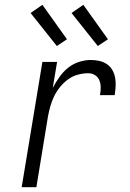

<svg xmlns="http://www.w3.org/2000/svg" viewBox="-20 -777 540 797"><path d="M70 0 156 -520H217L199 -412Q211 -435 226.5 -457Q242 -479 262.5 -495.5Q283 -512 308 -520Q333 -528 357 -528Q376 -528 393 -524Q410 -520 424 -510.5Q438 -501 446.5 -486Q455 -471 458 -454Q461 -437 460 -419Q459 -401 456 -382H395Q398 -398 398 -414Q398 -430 392.5 -443.5Q387 -457 374.5 -465Q362 -473 346 -473Q325 -473 303 -467Q281 -461 262.5 -447.5Q244 -434 229 -415.5Q214 -397 204.5 -377Q195 -357 189 -336Q183 -315 179 -293L131 0ZM386 -586 277 -723 326 -757 428 -614ZM216 -586 107 -723 156 -757 258 -614Z"/></svg>

Font: Iosevka Light
Style: Italic
Weight: 300
Italic angle: -9°
Monospace: yes
Designer: Belleve Invis
Foundry: Belleve Invis
Version: Version 32.5.0; ttfautohint (v1.8.4)